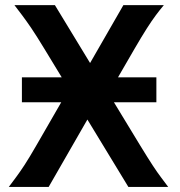

<svg xmlns="http://www.w3.org/2000/svg" viewBox="-20 -733 707 753"><path d="M483.4 0 153.8 -542Q123 -592.8 102.8 -622.6Q82.5 -652.3 67.4 -672.4Q52.2 -692.4 36.6 -712.9H195.3L528.8 -164.1Q560.1 -112.8 578.9 -84.2Q597.7 -55.7 611.3 -37.8Q625 -20 639.6 0ZM295.4 -462.4 341.8 -297.4 170.9 0H14.6Q30.3 -21 43.9 -39.3Q57.6 -57.6 76.2 -85.9Q94.7 -114.3 124.5 -166ZM366.2 -297.4 319.8 -462.4 463.9 -712.9H622.6Q606.9 -694.3 591.1 -673.1Q575.2 -651.9 555.4 -620.8Q535.6 -589.8 507.8 -542ZM65.9 -332V-429.7H593.3V-332Z"/></svg>

Font: Andika
Style: Bold
Weight: 700
Designer: Victor Gaultney, Annie Olsen, Julie Remington, Don Collingsworth, Eric Hays, Becca Hirsbrunner
Foundry: SIL International
Version: Version 6.101